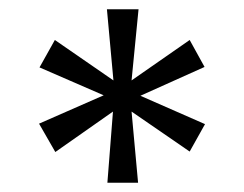

<svg xmlns="http://www.w3.org/2000/svg" viewBox="-20 -753 524 413"><path d="M211 -360 223 -513 99 -426 64 -487 203 -548 65 -608 98 -667 224 -580 210 -733H278L263 -580L388 -667L420 -609L282 -547L421 -486L388 -427L263 -513L277 -360Z"/></svg>

Font: DM Sans 10pt
Style: Regular
Weight: 400
Version: Version 4.004;gftools[0.9.30]